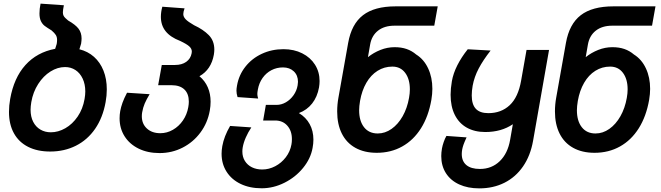

<svg xmlns="http://www.w3.org/2000/svg" viewBox="-20 -825 3640 1058"><path d="M29.5 -208.5Q29.5 -243.5 36 -279.5Q56.5 -396 120 -466.5Q183.5 -537 284 -556L292.5 -583Q294.5 -594.5 294.5 -605Q294.5 -620.5 287.8 -631.8Q281 -643 264 -657.5Q238.5 -673 226 -682.5Q213.5 -692 205.5 -708.5Q197.5 -725 197.5 -751Q197.5 -776.5 203.5 -805L332 -796Q326.5 -769.5 326.5 -757.5Q326.5 -746.5 329.8 -739.5Q333 -732.5 340 -725.8Q347 -719 355.5 -712Q396 -689 412.8 -666.8Q429.5 -644.5 429.5 -613Q429.5 -602 427 -584.5L417.5 -553.5Q464 -542 498 -511.8Q532 -481.5 550.2 -435.8Q568.5 -390 568.5 -332.5Q568.5 -298 562 -262.5Q546.5 -176.5 504.2 -115.2Q462 -54 398.2 -22Q334.5 10 256.5 10Q186 10 135 -15.8Q84 -41.5 56.8 -90.5Q29.5 -139.5 29.5 -208.5ZM446 -279.5Q450 -302.5 450 -321Q450 -361 435.5 -391.8Q421 -422.5 395.8 -439Q370.5 -455.5 338.5 -455.5Q297.5 -455.5 258.2 -431Q219 -406.5 190.5 -362.2Q162 -318 152.5 -262.5Q148.5 -238.5 148.5 -220.5Q148.5 -181.5 163 -153.5Q177.5 -125.5 202.8 -110.8Q228 -96 260 -96Q301 -96 340.2 -118.5Q379.5 -141 408 -182.8Q436.5 -224.5 446 -279.5Z M639 -173Q639 -193.5 642.5 -213Q646.5 -235 655 -258.8Q663.5 -282.5 680 -314L804.5 -306Q787 -277 777.5 -254.8Q768 -232.5 763.5 -206.5Q761.5 -196.5 761.5 -184.5Q761.5 -142.5 789.5 -116.8Q817.5 -91 863.5 -91Q900 -91 932.8 -109.8Q965.5 -128.5 988 -161.2Q1010.5 -194 1017.5 -234.5Q1020.5 -251 1020.5 -265Q1020.5 -308.5 996 -332Q971.5 -355.5 925.5 -355.5H851.5L871.5 -467H944.5Q982 -467 1006.2 -484.2Q1030.5 -501.5 1036 -531.5Q1037 -538.5 1037 -541Q1037 -556.5 1023.2 -569.2Q1009.5 -582 972.5 -599.5Q919 -620 892.8 -652.8Q866.5 -685.5 866.5 -732.5Q866.5 -759 874.5 -788L997 -779Q990 -759.5 990 -747.5Q990 -732.5 1002.8 -719Q1015.5 -705.5 1049.5 -686Q1100 -662.5 1130.5 -631.5Q1161 -600.5 1161 -551.5Q1161 -540 1158.5 -524Q1144 -441.5 1079 -405Q1109.5 -379.5 1125 -343.8Q1140.5 -308 1140.5 -264.5Q1140.5 -241 1136 -215.5Q1124 -148 1084.5 -94.8Q1045 -41.5 986.2 -11.5Q927.5 18.5 859.5 18.5Q794 18.5 744 -6Q694 -30.5 666.5 -74Q639 -117.5 639 -173Z M1201 22Q1201 3 1205 -20Q1214.5 -73.5 1248 -131L1365 -123Q1347 -96 1334.5 -67.5Q1322 -39 1317.5 -13Q1315.5 -2.5 1315.5 10Q1315.5 39.5 1329.5 62Q1343.5 84.5 1368.2 96.8Q1393 109 1425 109Q1462 109 1496.5 91Q1531 73 1555 41.5Q1579 10 1586 -29Q1588.5 -41.5 1588.5 -58.5Q1588.5 -104 1563.2 -132.5Q1538 -161 1496 -161H1430L1445 -247H1504Q1530.5 -247 1555.2 -261.2Q1580 -275.5 1597.5 -300.2Q1615 -325 1620 -354.5Q1622 -368.5 1622 -374Q1622 -410 1599 -431.8Q1576 -453.5 1539.5 -453.5Q1504.5 -453.5 1475.5 -438.2Q1446.5 -423 1427 -395.5Q1407.5 -368 1401 -332Q1398 -315.5 1398 -307Q1398 -297 1402.5 -282L1289 -290Q1283 -309 1283 -325Q1283 -336.5 1286 -353Q1296 -411.5 1332 -457.2Q1368 -503 1422.8 -528.5Q1477.5 -554 1542 -554Q1600 -554 1645.2 -531.2Q1690.5 -508.5 1715.8 -468.5Q1741 -428.5 1741 -378.5Q1741 -361.5 1738 -343.5Q1728.5 -291 1700 -254.8Q1671.5 -218.5 1627 -202Q1666 -178.5 1686.5 -141Q1707 -103.5 1707 -55.5Q1707 -33.5 1702.5 -10Q1692 49 1650.2 100.2Q1608.5 151.5 1547.5 182Q1486.5 212.5 1422 212.5Q1356 212.5 1306 188.5Q1256 164.5 1228.5 121.2Q1201 78 1201 22Z M1838 -210.5Q1838 -249.5 1845 -287.5L1898.5 -588.5Q1917 -692.5 1980.2 -741.2Q2043.5 -790 2160 -790H2392L2373 -683.5H2154Q2098 -683.5 2063 -656Q2028 -628.5 2019.5 -579L2007.5 -510Q2038 -534.5 2076.2 -549.8Q2114.5 -565 2154.5 -565Q2191.5 -565 2220.5 -555Q2249.5 -545 2273.5 -524.5Q2316 -498 2339.2 -448.2Q2362.5 -398.5 2362.5 -335.5Q2362.5 -307.5 2357 -274.5Q2341 -183.5 2299.8 -118Q2258.5 -52.5 2196.2 -17.8Q2134 17 2056 17Q1987.5 17 1938.2 -10.5Q1889 -38 1863.5 -89.2Q1838 -140.5 1838 -210.5ZM2234 -286Q2238.5 -311 2238.5 -332.5Q2238.5 -389 2212.8 -423.5Q2187 -458 2142 -458Q2097.5 -458 2060.5 -434.8Q2023.5 -411.5 1998.8 -368.8Q1974 -326 1964 -269Q1959 -239 1959 -217.5Q1959 -158.5 1986 -124Q2013 -89.5 2061.5 -89.5Q2102 -89.5 2137.8 -114.8Q2173.5 -140 2198.8 -184.5Q2224 -229 2234 -286Z M2411.5 35Q2411.5 15.5 2415.5 -7.5Q2418.5 -23.5 2425 -42.5Q2431.5 -61.5 2440 -76L2551 -68Q2538.5 -40.5 2534 -27.5Q2529.5 -14.5 2527 -2Q2524.5 13 2524.5 23.5Q2524.5 63.5 2550.2 84.8Q2576 106 2624.5 106Q2689.5 106 2733.8 63.2Q2778 20.5 2791 -54.5L2806 -140.5Q2743 -97.5 2654 -97.5Q2595.5 -97.5 2552.5 -121.5Q2509.5 -145.5 2486.2 -191.8Q2463 -238 2463 -303Q2463 -336.5 2470 -377.5Q2477.5 -420.5 2500.2 -465.5Q2523 -510.5 2557.5 -553.5L2683.5 -546.5Q2642 -493.5 2617.8 -447.5Q2593.5 -401.5 2584.5 -352.5Q2579.5 -324 2579.5 -299Q2579.5 -249.5 2602 -225.5Q2624.5 -201.5 2671 -201.5Q2741.5 -201.5 2788.5 -245.2Q2835.5 -289 2851.5 -380.5L2881.5 -550H3005.5L2917.5 -49.5Q2903 33 2862.2 92Q2821.5 151 2759.8 182Q2698 213 2621 213Q2557.5 213 2510.2 191.2Q2463 169.5 2437.2 129.2Q2411.5 89 2411.5 35Z M3038 -210.5Q3038 -249.5 3045 -287.5L3098.5 -588.5Q3117 -692.5 3180.2 -741.2Q3243.5 -790 3360 -790H3592L3573 -683.5H3354Q3298 -683.5 3263 -656Q3228 -628.5 3219.5 -579L3207.5 -510Q3238 -534.5 3276.2 -549.8Q3314.5 -565 3354.5 -565Q3391.5 -565 3420.5 -555Q3449.5 -545 3473.5 -524.5Q3516 -498 3539.2 -448.2Q3562.5 -398.5 3562.5 -335.5Q3562.5 -307.5 3557 -274.5Q3541 -183.5 3499.8 -118Q3458.5 -52.5 3396.2 -17.8Q3334 17 3256 17Q3187.5 17 3138.2 -10.5Q3089 -38 3063.5 -89.2Q3038 -140.5 3038 -210.5ZM3434 -286Q3438.5 -311 3438.5 -332.5Q3438.5 -389 3412.8 -423.5Q3387 -458 3342 -458Q3297.5 -458 3260.5 -434.8Q3223.5 -411.5 3198.8 -368.8Q3174 -326 3164 -269Q3159 -239 3159 -217.5Q3159 -158.5 3186 -124Q3213 -89.5 3261.5 -89.5Q3302 -89.5 3337.8 -114.8Q3373.5 -140 3398.8 -184.5Q3424 -229 3434 -286Z"/></svg>

Font: JuliaMono
Style: Bold Italic
Weight: 700
Italic angle: -9°
Monospace: yes
Designer: cormullion
Foundry: corm
Version: Version 0.057; ttfautohint (v1.8.4)